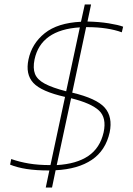

<svg xmlns="http://www.w3.org/2000/svg" viewBox="-20 -750 591 856"><path d="M184 86 200 10H198Q141 10 99 3.5Q57 -3 25 -16L30 -41Q67 -28 109 -21Q151 -14 203 -14H205L270 -318Q164 -342 128.5 -380.5Q93 -419 107 -485Q122 -556 179.5 -602Q237 -648 341 -653L358 -730H386L370 -654Q422 -653 465 -646Q508 -639 529 -631L523 -606Q493 -617 454 -623Q415 -629 369 -629H364L302 -337Q411 -311 447 -270Q483 -229 469 -160Q451 -79 389.5 -37.5Q328 4 228 9L212 86ZM275 -343 336 -628Q162 -617 134 -485Q126 -446 136 -420.5Q146 -395 179.5 -377Q213 -359 275 -343ZM233 -14Q321 -19 373.5 -54.5Q426 -90 442 -160Q456 -225 421 -257.5Q386 -290 297 -312Z"/></svg>

Font: Kanit Thin
Style: Italic
Weight: 250
Italic angle: -12°
Designer: Katatrad Team
Foundry: CadsonDemak
Version: Version 2.000; ttfautohint (v1.8.3)